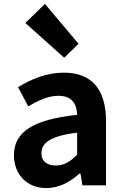

<svg xmlns="http://www.w3.org/2000/svg" viewBox="-20 -944 631 978"><path d="M216 14C281 14 337 -17 385 -60H390L400 0H520V-327C520 -489 447 -574 305 -574C217 -574 137 -540 72 -500L124 -402C176 -433 226 -456 278 -456C347 -456 371 -414 373 -359C148 -335 51 -272 51 -153C51 -57 116 14 216 14ZM265 -101C222 -101 191 -120 191 -164C191 -215 236 -252 373 -268V-156C338 -121 307 -101 265 -101ZM307 -650 380 -721 209 -924 109 -827Z"/></svg>

Font: Source Han Sans KR
Style: Bold
Weight: 700
Designer: Ryoko NISHIZUKA 西塚涼子 (kana, bopomofo & ideographs); Paul D. Hunt (Latin, Greek & Cyrillic); Sandoll Communications 산돌커뮤니
Foundry: Adobe
Version: Version 2.004;hotconv 1.0.118;makeotfexe 2.5.65603